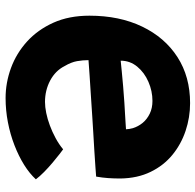

<svg xmlns="http://www.w3.org/2000/svg" viewBox="-26 -678 716 704"><g transform="rotate(-90 332.0 -326.0)"><path d="M26.5 -552.5Q47.5 -575.5 79.5 -595.5Q111.5 -615.5 151.5 -631Q191.5 -646.5 235.5 -655Q279.5 -663.5 324.5 -663.5Q380.5 -663.5 434.5 -643.8Q488.5 -624 531.8 -584.8Q575 -545.5 600.8 -488.2Q626.5 -431 626.5 -356Q626.5 -246 586.5 -162.8Q546.5 -79.5 474.5 -33.2Q402.5 13 306 13Q253.5 13 204.2 -3.5Q155 -20 116 -52Q77 -84 53.8 -131.8Q30.5 -179.5 29.5 -242Q29.5 -266 31 -287.5Q32.5 -309 36.5 -331.5Q44 -332 70 -334Q96 -336 130 -338Q164 -340 197.5 -342Q231 -344 254 -345.5Q289 -348 330.2 -350.5Q371.5 -353 407.8 -355.5Q444 -358 463.5 -359.5Q463.5 -380 459.8 -401.5Q456 -423 441.5 -447.5Q424.5 -481 388.8 -500Q353 -519 310 -519Q292 -519 269.8 -514.5Q247.5 -510 224 -501.2Q200.5 -492.5 177.8 -480.2Q155 -468 136.5 -452.5Q133 -455 119.2 -465.5Q105.5 -476 87.8 -491Q70 -506 53.5 -522.2Q37 -538.5 26.5 -552.5ZM461.5 -241.5Q447 -240 422 -237.5Q397 -235 367.5 -232.5Q338 -230 308 -228Q291.5 -227 270.5 -225.8Q249.5 -224.5 232.5 -223.5Q215.5 -222.5 210 -222Q210 -216.5 211.2 -209.8Q212.5 -203 214 -197Q220 -177.5 233.2 -161.2Q246.5 -145 267 -135Q287.5 -125 314 -125Q350 -125 384 -139.8Q418 -154.5 439.8 -181Q461.5 -207.5 461.5 -241.5Z"/></g></svg>

Font: Grandstander Thin ExtraBold
Style: Regular
Weight: 800
Version: Version 1.200